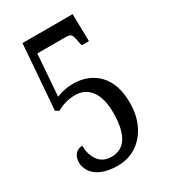

<svg xmlns="http://www.w3.org/2000/svg" viewBox="-178 -802 799 902"><g transform="rotate(-30 221.0 -351.5)"><path d="M40 -94Q40 -121 54.5 -138Q69 -155 93 -155Q93 -107 117 -74Q141 -41 187 -41Q297 -41 297 -218Q297 -295 266.5 -336.5Q236 -378 183 -378Q130 -378 83 -351L64 -361L91 -713H363L366 -565H327L322 -586Q317 -617 310.5 -626.5Q304 -636 281 -636H127L110 -411Q126 -418 150.5 -423.5Q175 -429 199 -429Q285 -429 336.5 -374.5Q388 -320 388 -218Q388 -152 363 -100Q338 -48 293.5 -19Q249 10 193 10Q138 10 103.5 -6Q69 -22 54.5 -46Q40 -70 40 -94Z"/></g></svg>

Font: Noto Serif Cond
Style: Regular
Weight: 400
Width: 3
Designer: Monotype Design Team
Foundry: Monotype Imaging Inc.
Version: Version 1.001